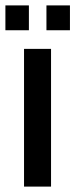

<svg xmlns="http://www.w3.org/2000/svg" viewBox="-57 -691 279 711"><path d="M32 0V-510H132V0ZM-37 -579V-671H50V-579ZM115 -579V-671H202V-579Z"/></svg>

Font: Saira Ultra Condensed
Style: Bold
Weight: 700
Width: 1
Designer: Hector Gatti with collaboration of the Omnibus-Type team
Foundry: Omnibus-Type
Version: Version 1.001; ttfautohint (v1.8)